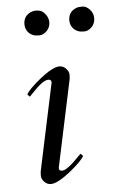

<svg xmlns="http://www.w3.org/2000/svg" viewBox="-51 -699 442 747"><g transform="rotate(-5 170.5 -325.5)"><path d="M154.3 -380.9Q154.3 -391.6 142.1 -391.6Q121.1 -391.6 78.1 -345.2Q69.3 -335.4 65.4 -332L56.2 -341.3Q65.9 -360.4 111.3 -397.5Q163.6 -439.5 189.9 -439.5Q204.6 -439.5 215.6 -428Q226.6 -416.5 226.6 -403.8Q226.6 -391.1 225.1 -384.8L153.3 -46.9V-44.9Q153.3 -34.2 165.5 -34.2Q185.1 -34.2 234.4 -85.9Q239.7 -91.3 242.2 -93.8L251.5 -84.5Q241.7 -65.4 196.3 -28.3Q144 13.7 117.7 13.7Q103 13.7 92 2.2Q81.1 -9.3 81.1 -21.7Q81.1 -34.2 82.5 -41L154.3 -378.9ZM258.3 -580.1Q244.1 -594.2 244.1 -614.3Q244.1 -647 273.9 -659.7Q282.7 -663.6 298.3 -663.6Q314 -663.6 327.6 -649.2Q341.3 -634.8 341.3 -614.3Q341.3 -593.8 327.6 -580.1Q314 -566.4 298.3 -566.4Q282.7 -566.4 273.7 -570.1Q264.6 -573.7 258.3 -580.1ZM82.5 -580.1Q68.8 -594.2 68.8 -614.3Q68.8 -646.5 98.1 -659.7Q106.9 -663.6 117.2 -663.6Q137.7 -663.6 147.9 -653.3Q166 -635.3 166 -614.5Q166 -593.8 152.1 -580.1Q138.2 -566.4 122.6 -566.4Q106.9 -566.4 98.1 -570.1Q89.4 -573.7 82.5 -580.1Z"/></g></svg>

Font: Cardo-Italic
Style: Italic
Weight: 400
Italic angle: -12°
Designer: David J. Perry
Foundry: David J. Perry
Version: Version 0.991